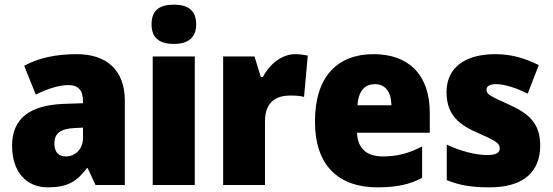

<svg xmlns="http://www.w3.org/2000/svg" viewBox="-20 -796 2378 826"><path d="M310 -563C219 -563 144 -546 84 -513L134 -389C186 -415 235 -430 275 -430C314 -430 337 -410 337 -362V-352L252 -349C109 -343 32 -287 32 -169C32 -59 91 10 186 10C270 10 311 -15 354 -73H357L391 0H517V-363C517 -494 439 -563 310 -563ZM299 -245 337 -247V-202C337 -155 304 -123 263 -123C233 -123 214 -141 214 -179C214 -220 238 -242 299 -245Z M728 -776C670 -776 632 -755 632 -691C632 -629 671 -607 728 -607C783 -607 824 -629 824 -691C824 -755 784 -776 728 -776ZM818 -553H637V0H818Z M1250 -563C1190 -563 1137 -516 1111 -465H1102L1075 -553H940V0H1120V-274C1120 -364 1175 -385 1229 -385C1258 -385 1275 -383 1288 -379L1304 -557C1289 -560 1268 -563 1250 -563Z M1587 -563C1432 -563 1335 -467 1335 -273C1335 -81 1439 10 1604 10C1688 10 1744 -3 1796 -31V-166C1738 -136 1689 -123 1627 -123C1554 -123 1518 -161 1516 -225H1829V-310C1829 -476 1737 -563 1587 -563ZM1593 -434C1638 -434 1663 -400 1664 -343H1518C1522 -408 1552 -434 1593 -434Z M2304 -170C2304 -263 2258 -306 2172 -345C2088 -383 2073 -390 2073 -410C2073 -426 2088 -434 2115 -434C2150 -434 2204 -417 2250 -393L2298 -516C2235 -547 2178 -563 2111 -563C1982 -563 1901 -506 1901 -400C1901 -314 1942 -266 2025 -229C2112 -191 2130 -180 2130 -158C2130 -138 2113 -129 2075 -129C2030 -129 1961 -145 1902 -174V-21C1961 3 2016 10 2086 10C2236 10 2304 -60 2304 -170Z"/></svg>

Font: Noto Sans Thai SemCond Blk
Style: Regular
Weight: 900
Width: 4
Designer: Monotype Design Team
Foundry: Monotype Imaging Inc.
Version: Version 2.002